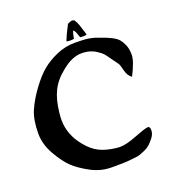

<svg xmlns="http://www.w3.org/2000/svg" viewBox="-153 -976 980 1091"><g transform="rotate(-20 337.5 -430.5)"><path d="M382.8 -761.7Q382.8 -757.8 360.4 -757.8Q337.9 -757.8 337.9 -762.7Q349.6 -793.9 379.9 -851.6Q399.4 -861.3 406.7 -861.3Q414.1 -861.3 420.9 -857.4Q433.6 -838.9 439 -820.8Q444.3 -802.7 449.2 -789.1Q454.1 -775.4 458 -760.7V-759.8Q458 -754.9 439 -754.9Q419.9 -754.9 418.5 -757.3Q417 -759.8 410.2 -780.3Q403.3 -800.8 393.6 -805.7Q386.7 -785.2 382.8 -761.7ZM381.8 -737.3 419.9 -736.3Q473.6 -735.4 519.5 -716.8Q603.5 -688.5 627 -661.1Q636.7 -650.4 648.4 -625.5Q660.2 -600.6 660.2 -562.5Q660.2 -524.4 619.1 -444.3Q594.7 -460.9 586.9 -496.1Q579.1 -531.2 571.3 -541L543 -580.1Q522.5 -609.4 514.6 -618.2Q506.8 -627 486.3 -640.6Q449.2 -668 393.6 -668Q337.9 -668 277.3 -619.1Q220.7 -575.2 194.8 -522.9Q168.9 -470.7 161.1 -394.5Q158.2 -371.1 158.2 -350.6Q158.2 -261.7 219.7 -186.5Q254.9 -142.6 294.9 -122.1Q335 -101.6 394.5 -94.7Q410.2 -92.8 418 -92.8Q457 -92.8 517.6 -116.7Q578.1 -140.6 602.5 -144.5H605.5Q618.2 -144.5 618.2 -122.1Q618.2 -99.6 602.5 -79.1Q586.9 -58.6 572.8 -45.9Q558.6 -33.2 540 -25.4Q521.5 -17.6 508.8 -12.7Q496.1 -7.8 470.7 -5.9L433.6 -2Q414.1 0 349.6 0H335Q269.5 0 210.4 -31.7Q151.4 -63.5 116.2 -96.7Q81.1 -129.9 44.4 -193.8Q7.8 -257.8 7.8 -323.2Q7.8 -405.3 31.2 -459.5Q54.7 -513.7 97.2 -571.3Q139.6 -628.9 177.7 -660.2Q215.8 -691.4 268.6 -714.4Q321.3 -737.3 381.8 -737.3Z"/></g></svg>

Font: Essays1743
Style: Medium
Weight: 500
Designer: Based on the typeface in a 1743 English translation of the essays of Montaigne.  PostScript/TrueType font designed by Jo
Version: Version 002.100